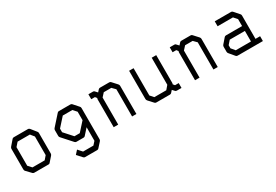

<svg xmlns="http://www.w3.org/2000/svg" viewBox="31 -1198 2854 1987"><g transform="rotate(-30 1458.0 -204.0)"><path d="M105.5 -374V-152L144 -110H290L326 -152V-374L290.5 -418H144ZM60.5 -407 115 -470Q121.5 -477 133 -477H302.5Q313 -477 322 -467L372.5 -404Q380 -396 380 -385V-140Q380 -129 371.5 -119L319.5 -60Q314 -53 304 -53H300.5H133Q123 -53 115 -60L59.5 -118Q51.5 -126 51.5 -140V-387Q51.5 -396 60.5 -407Z M837 -190 775 -121Q768.5 -112 756 -112H670.5Q660 -112 651.5 -121L545.5 -239Q537.5 -246 537.5 -260V-327Q537.5 -339.5 545.5 -348L654.5 -470Q660 -478 673 -478H809Q820.5 -478 828 -470L883 -408Q891 -401 891 -387V-16Q891 -3.5 883 5L832.5 61Q826 70 813.5 70H668.5Q658 70 650 61L597.5 3L635.5 -39L679.5 10H803L837 -28ZM837 -274V-375L798.5 -418H684L591.5 -315V-272L681.5 -172H745Z M1120.5 -442 1142 -466Q1149.5 -475 1161 -475H1272.5Q1283 -475 1290.5 -467L1343.5 -409Q1352 -399 1352 -388V-51H1300.5V-376L1262 -415H1172L1134 -373V-50H1080V-385Q1080 -388 1083.5 -397L1067.5 -417H1023.5V-476H1080Q1091.5 -476 1097 -467Z M1793.5 -84 1772 -60Q1764.5 -51 1753 -51H1589.5Q1579 -51 1571.5 -59L1518.5 -117Q1510 -127 1510 -138V-476H1563.5V-150L1600 -109H1742.5L1780 -153V-476H1834V-141Q1834 -138 1830.5 -129L1847 -109H1891V-51H1836Q1822 -51 1817 -59Z M2092.5 -442 2114 -466Q2121.5 -475 2133 -475H2244.5Q2255 -475 2262.5 -467L2315.5 -409Q2324 -399 2324 -388V-51H2272.5V-376L2234 -415H2144L2106 -373V-50H2052V-385Q2052 -388 2055.5 -397L2039.5 -417H1995.5V-476H2052Q2063.5 -476 2069 -467Z M2754 -108V-234H2573L2534.5 -190V-153L2572 -108ZM2808 -108H2863V-50H2560.5Q2549 -50 2541.5 -59L2489.5 -121Q2481.5 -129.5 2481.5 -142V-202Q2481.5 -213.5 2489.5 -223L2542.5 -284Q2550 -292 2561.5 -292H2754V-375L2717 -417H2533.5V-476H2728Q2739.5 -476 2747 -467L2800 -407Q2808 -398.5 2808 -387Z"/></g></svg>

Font: 3270 Nerd Font Mono SemCond
Style: Regular
Weight: 400
Monospace: yes
Version: Version 3.0.1;Nerd Fonts 3.1.1